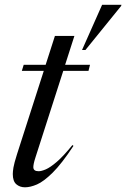

<svg xmlns="http://www.w3.org/2000/svg" viewBox="-20 -788 538 818"><path d="M131 -117Q125.5 -100 123.8 -90.8Q122 -81.5 122 -76Q122 -58.5 144.5 -58.5Q156.5 -58.5 175.2 -66.5Q194 -74.5 222 -98.5Q250 -122.5 288.5 -170L293 -166.5Q242.5 -90 204.2 -52.2Q166 -14.5 137.5 -2.2Q109 10 86.5 10Q64.5 10 49.5 -3Q34.5 -16 34.5 -46.5Q34.5 -56.5 37.2 -74Q40 -91.5 52.5 -131L166.5 -486H73L81 -512H174.5L214 -635H297L257.5 -512H363.5L357 -486H249.5ZM329.5 -575 415 -767.5H497.5L496 -762.5L344 -575Z"/></svg>

Font: Newsreader Display
Style: Italic
Weight: 400
Italic angle: -17°
Designer: Hugues Gentile
Foundry: Production Type
Version: Version 1.001